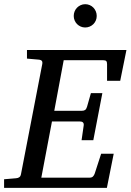

<svg xmlns="http://www.w3.org/2000/svg" viewBox="-35 -914 635 934"><path d="M549.8 -521H485.8V-602.1Q485.8 -612.8 481.9 -616.9Q478 -621.1 466.8 -621.1H274.9L229 -375H362.8Q373.5 -375 379.2 -379.2Q384.8 -383.3 388.2 -394L407.2 -460.9H462.9L418.9 -231.9H361.8L372.1 -303.2Q375 -323.2 353 -323.2H217.8L166 -49.8H400.9Q411.6 -49.8 417.2 -55.4Q422.9 -61 425.8 -69.8L457 -166H518.1L484.9 0H-15.1V-42L43 -46.9Q64 -48.3 66.9 -65.9L170.9 -604Q172.4 -612.3 168.5 -617.7Q164.6 -623 151.9 -624L96.2 -628.9V-670.9H580.1ZM435.5 -836.4Q435.5 -824.7 431.2 -814.5Q426.8 -804.2 419.2 -796.6Q411.6 -789.1 401.4 -784.7Q391.1 -780.3 379.4 -780.3Q367.7 -780.3 357.7 -784.7Q347.7 -789.1 340.1 -796.6Q332.5 -804.2 328.1 -814.5Q323.7 -824.7 323.7 -836.4Q323.7 -848.1 327.9 -858.4Q332 -868.7 339.6 -876.5Q347.2 -884.3 357.4 -888.9Q367.7 -893.6 379.4 -893.6Q391.1 -893.6 401.4 -889.2Q411.6 -884.8 419.2 -877Q426.8 -869.1 431.2 -858.6Q435.5 -848.1 435.5 -836.4Z"/></svg>

Font: Charis SIL Afr
Style: Italic
Weight: 400
Italic angle: -11°
Foundry: SIL International
Version: Version 5.000